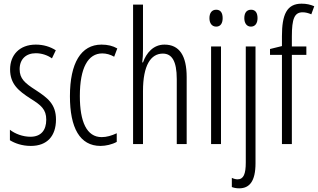

<svg xmlns="http://www.w3.org/2000/svg" viewBox="-20 -785 1732 1046"><path d="M285 -134C285 -218 239 -252 175 -294C114 -333 87 -357 87 -408C87 -463 122 -495 175 -495C206 -495 238 -485 263 -467L284 -511C253 -531 216 -542 175 -542C86 -542 35 -485 35 -407C35 -327 81 -290 146 -248C204 -212 232 -189 232 -133C232 -74 202 -40 146 -40C104 -40 62 -56 34 -78V-21C60 -5 99 10 148 10C237 10 285 -44 285 -134Z M528 10C556 10 591 2 616 -12V-59C588 -46 561 -38 534 -38C452 -38 415 -122 415 -262C415 -416 460 -494 537 -494C559 -494 581 -488 602 -476L619 -521C595 -535 567 -542 533 -542C421 -542 361 -441 361 -261C361 -88 415 10 528 10Z M759 -760H705V0H759V-289C759 -430 802 -493 867 -493C915 -493 943 -455 943 -354V0H997V-365C997 -482 957 -542 876 -542C815 -542 777 -496 759 -445H755C758 -468 759 -489 759 -519Z M1158 -732C1133 -732 1121 -713 1121 -686C1121 -659 1134 -640 1158 -640C1181 -640 1193 -658 1193 -686C1193 -713 1183 -732 1158 -732ZM1184 -532H1130V0H1184Z M1311 -686C1311 -659 1324 -640 1347 -640C1370 -640 1383 -658 1383 -686C1383 -713 1373 -732 1348 -732C1322 -732 1311 -713 1311 -686ZM1283 241C1339 241 1372 203 1372 104V-532H1319V100C1319 163 1307 192 1274 192C1265 192 1253 189 1243 184V234C1254 238 1266 241 1283 241Z M1649 -486V-532H1570V-586C1570 -683 1584 -718 1629 -718C1644 -718 1660 -714 1676 -707L1692 -751C1671 -760 1650 -765 1623 -765C1542 -765 1516 -705 1516 -588V-534L1451 -518V-486H1516V0H1570V-486Z"/></svg>

Font: Noto Sans Display Condensed Light
Style: Regular
Weight: 300
Width: 3
Designer: Monotype Design Team
Foundry: Monotype Imaging Inc.
Version: Version 1.900